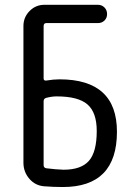

<svg xmlns="http://www.w3.org/2000/svg" viewBox="-20 -750 540 780"><path d="M157.2 -338.9V-79.1Q157.2 -68.4 168 -66.4Q206.1 -61.5 238.3 -60.5Q309.6 -60.5 341.3 -96.7Q373 -132.8 373 -217.8Q373 -293 335.4 -325.7Q297.9 -358.4 210 -358.4Q190.4 -358.4 168 -352.5Q157.2 -349.6 157.2 -338.9ZM159.2 6.8Q123 3.9 99.1 -23.9Q75.2 -51.8 75.2 -88.9V-644.5Q75.2 -679.7 100.1 -705.1Q125 -730.5 160.2 -730.5H377.9Q393.6 -730.5 404.3 -719.7Q415 -709 415 -692.9Q415 -676.8 404.3 -666.5Q393.6 -656.2 377.9 -656.2H168Q157.2 -656.2 157.2 -643.6V-431.6Q157.2 -420.9 168.9 -422.9Q197.3 -427.7 221.7 -427.7Q455.1 -427.7 455.1 -214.8Q455.1 9.8 235.4 9.8Q198.2 9.8 159.2 6.8Z"/></svg>

Font: Rounded-X Mgen+ 1m regular
Style: Regular
Weight: 400
Designer: [Source Han Sans]
Ryoko NISHIZUKA  (kana & ideographs); Paul D. Hunt (Latin, Greek & Cyrillic); Wenlong ZHANG  (bopomofo
Version: Version 1.059.20150602